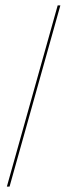

<svg xmlns="http://www.w3.org/2000/svg" viewBox="-20 -694 250 714"><path d="M5.5 0H15.5L204.5 -674H194.5Z"/></svg>

Font: Anybody Thin
Style: Regular
Weight: 100
Designer: Tyler Finck
Foundry: Etcetera Type Company
Version: Version 1.114;gftools[0.9.25]